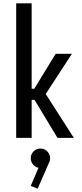

<svg xmlns="http://www.w3.org/2000/svg" viewBox="-20 -820 490 1142"><path d="M311 -500H407.7L242.1 -245.6L172.1 -272.7ZM321.9 0 155.9 -275.1 243.6 -273.9 419.1 0ZM203.4 -292.1V-225.9H168.3V0H76.3V-800H168.3V-292.1ZM220.6 179.1Q196.6 179.1 179.8 162.1Q163 145.1 163 120.5Q163 97.4 179.8 80.5Q196.6 63.6 220.6 63.6Q244.7 63.6 261.4 80.5Q278 97.4 278 120.5Q278 145.1 261.4 162.1Q244.7 179.1 220.6 179.1ZM220.9 150.6 271.9 146.8 203.9 301.9 162.6 286Z"/></svg>

Font: League Mono Thin Condensed
Style: Regular
Weight: 100
Width: 1
Designer: Tyler Finck
Foundry: The League of Moveable Type / Tyler Finck
Version: Version 2.300;RELEASE